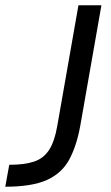

<svg xmlns="http://www.w3.org/2000/svg" viewBox="-38 -700 421 727"><path d="M-18 7 -3 -76Q54 -76 90.5 -88Q127 -100 148 -132.5Q169 -165 179 -224L259 -680H346L266 -224Q252 -147 224 -95.5Q196 -44 139.5 -18.5Q83 7 -18 7Z"/></svg>

Font: Inria Sans
Style: Italic
Weight: 400
Italic angle: -10°
Designer: Black Foundry Team
Foundry: Black Foundry
Version: Version 1.2; ttfautohint (v1.8.3)